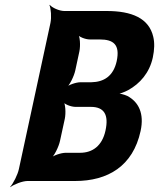

<svg xmlns="http://www.w3.org/2000/svg" viewBox="-20 -757 665 803"><path d="M568 -209C584 -282 560 -331 512 -356C499 -362 478 -367 467 -367L466 -363C478 -363 501 -372 516 -380C565 -407 605 -452 619 -516C626 -549 627 -578 621 -603C603 -681 531 -711 426 -711H249C228 -711 197 -725 188 -737L187 -735C193 -722 196 -685 191 -661L59 -50C54 -26 35 11 23 24V26C38 14 74 0 95 0H294C431 0 536 -62 568 -209ZM421 -210C407 -147 367 -118 315 -118H255C236 -118 202 -107 189 -94L191 -92C207 -104 226 -144 231 -168L251 -260C256 -284 254 -324 244 -336L241 -334C248 -321 277 -310 296 -310H360C415 -310 436 -278 421 -210ZM468 -501C454 -438 414 -414 362 -413H317C298 -413 265 -402 253 -389L255 -387C271 -399 290 -439 295 -463L312 -542C317 -566 315 -606 305 -618L302 -616C308 -603 337 -592 356 -592H397C454 -592 483 -571 468 -501Z"/></svg>

Font: Asimov
Style: EdgeExtremeIt
Weight: 500
Designer: Google
Version: Version 2.000980: 2014